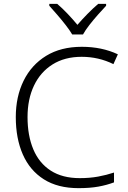

<svg xmlns="http://www.w3.org/2000/svg" viewBox="-20 -967 663 997"><path d="M404 -672Q316 -672 253 -632.5Q190 -593 156.5 -522.5Q123 -452 123 -359Q123 -263 153 -191.5Q183 -120 243.5 -81Q304 -42 394 -42Q446 -42 489.5 -50Q533 -58 572 -71V-20Q535 -6 491 2Q447 10 388 10Q280 10 207.5 -36Q135 -82 98.5 -165Q62 -248 62 -359Q62 -465 102.5 -547.5Q143 -630 219.5 -677Q296 -724 405 -724Q509 -724 592 -685L569 -634Q492 -672 404 -672ZM355 -788Q342 -810 321 -837Q300 -864 277 -890.5Q254 -917 236 -937V-947H277Q304 -924 331.5 -895Q359 -866 382 -838Q406 -866 434.5 -895Q463 -924 490 -947H531V-937Q512 -917 488.5 -890.5Q465 -864 444 -837Q423 -810 411 -788Z"/></svg>

Font: RS Noto Sans Light
Style: Regular
Weight: 300
Designer: Monotype Design Team
Foundry: Monotype Imaging Inc.
Version: Version 3.10